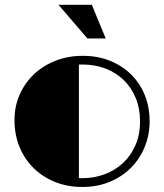

<svg xmlns="http://www.w3.org/2000/svg" viewBox="-20 -760 676 790"><path d="M220.7 -740.2H357.9L415 -601.6H339.8ZM39.6 -266.1Q39.6 -322.3 60.8 -370.4Q82 -418.5 119.4 -454.1Q156.7 -489.7 208.3 -510Q259.8 -530.3 320.3 -530.3Q383.8 -530.3 434.8 -509Q485.8 -487.8 521.7 -451.4Q557.6 -415 576.7 -366.2Q595.7 -317.4 595.7 -262.2Q595.7 -206.1 575.9 -156.7Q556.2 -107.4 519.8 -70.6Q483.4 -33.7 432.4 -12.2Q381.3 9.3 318.4 9.3Q259.3 9.3 208.5 -10.5Q157.7 -30.3 120.1 -66.7Q82.5 -103 61 -153.8Q39.6 -204.6 39.6 -266.1ZM304.7 -27.3Q308.6 -26.9 312.3 -26.9Q315.9 -26.9 319.3 -26.9Q366.2 -26.9 409.2 -42.5Q452.1 -58.1 484.9 -88.1Q517.6 -118.2 536.9 -161.6Q556.2 -205.1 556.2 -260.7Q556.2 -313.5 538.6 -356.4Q521 -399.4 489.5 -430.2Q458 -460.9 414.6 -477.8Q371.1 -494.6 318.8 -494.6Q314.9 -494.6 311.5 -494.6Q308.1 -494.6 304.7 -494.1Z"/></svg>

Font: Limelight
Style: Regular
Weight: 400
Designer: Nicole Fally with help from Eben Sorkin
Foundry: Nicole Fally with help from Eben Sorkin
Version: Version 1.002